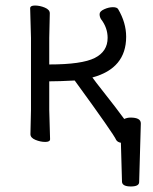

<svg xmlns="http://www.w3.org/2000/svg" viewBox="-20 -503 554 694"><path d="M429 -73Q440 -78 452 -78Q489 -78 489 -57V-56L483 155Q483 171 453 171Q423 171 421 155L417 13Q405 11 400 3Q392 -17 250 -212Q193 -209 158 -209V-106L161 0Q161 10 143.5 10Q126 10 108 2.5Q90 -5 90 -18L92 -106V-366L89 -473Q89 -483 106.5 -483Q124 -483 142 -475.5Q160 -468 160 -455L158 -366V-270Q276 -270 322.5 -293.5Q369 -317 369 -366Q369 -403 345 -434Q340 -442 340 -452Q340 -462 356.5 -469.5Q373 -477 388 -477Q403 -477 407 -470Q436 -421 436 -370Q436 -256 314 -223Q315 -221 328.5 -203.5Q342 -186 396 -117Q415 -91 429 -73Z"/></svg>

Font: ToneOZ-Pinyin-WenKai-Regular
Style: Regular
Weight: 400
Designer: Fontworks Inc.
Foundry: ToneOZ
Version: Version 0.240331